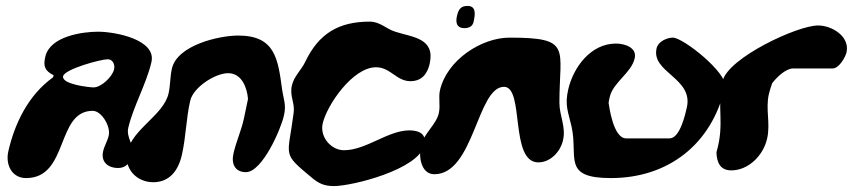

<svg xmlns="http://www.w3.org/2000/svg" viewBox="-20 -574 2879 648"><path d="M193 -317C199 -341 320 -374 344 -374C360 -374 369 -356 365 -340C359 -314 321 -279 296 -279C283 -279 187 -289 193 -317ZM8 -63C-2 -18 20 27 68 27C213 27 168 -200 293 -200C323 -200 354 -147 347 -117C343 -98 332 -82 328 -63C320 -28 344 -7 379 -7C406 -7 420 -26 426 -50C434 -86 405 -109 413 -143C430 -215 474 -291 491 -364C509 -440 370 -467 311 -467C259 -467 149 -452 133 -383C126 -353 129 -336 161 -320L159 -313C74 -252 29 -155 8 -63Z M410 -63C397 -5 441 41 497 41C552 41 582 2 594 -52C608 -114 608 -174 622 -234C632 -279 706 -327 750 -327C796 -327 814 -278 817 -240C815 -230 805 -183 803 -173C794 -132 777 -96 768 -56C760 -21 773 7 810 7C865 7 928 -138 938 -183C947 -220 937 -238 932 -273C918 -375 909 -454 784 -454C720 -454 578 -422 560 -342C554 -314 555 -287 549 -259C532 -185 428 -140 410 -63Z M965 -285C957 -249 976 -227 971 -193C952 -42 929 -60 1034 27C1056 45 1074 54 1107 54C1169 54 1393 -2 1412 -84C1421 -122 1394 -134 1362 -134C1289 -134 1216 -67 1141 -67C1097 -67 1059 -112 1069 -157C1084 -221 1171 -347 1249 -347C1298 -347 1318 -300 1365 -300C1403 -300 1422 -324 1430 -358C1450 -446 1372 -448 1314 -467C1284 -476 1263 -501 1228 -501C1122 -501 1056 -460 1011 -367C997 -337 972 -317 965 -285Z M1522 -519C1517 -497 1522 -479 1547 -479C1560 -479 1574 -483 1578 -499C1584 -525 1588 -554 1558 -554C1534 -554 1527 -541 1522 -519ZM1401 -83C1392 -45 1401 14 1446 14C1580 14 1590 -281 1681 -281C1751 -281 1699 -26 1797 -26C1837 -26 1871 -61 1880 -100C1891 -146 1868 -183 1868 -227C1868 -412 1912 -447 1700 -447C1605 -447 1489 -372 1465 -270C1459 -243 1467 -219 1461 -192C1452 -153 1410 -123 1401 -83Z M1898 -273C1885 -218 1898 -196 1909 -147C1932 -43 1876 27 2042 27C2233 27 2382 -85 2427 -280C2438 -326 2286 -447 2251 -447C2231 -447 2201 -434 2196 -411C2177 -329 2321 -311 2298 -211C2294 -194 2276 -107 2240 -107H2093C2050 -107 2036 -214 2034 -227C2034 -230 2037 -244 2038 -247C2049 -296 2111 -328 2122 -377C2131 -414 2087 -427 2059 -427C1973 -427 1915 -346 1898 -273Z M2398 -60C2399 -27 2410 1 2448 1C2506 1 2556 -49 2569 -106C2581 -159 2563 -204 2575 -257C2576 -262 2584 -288 2586 -293C2601 -313 2632 -343 2657 -343H2790C2812 -343 2833 -381 2837 -397C2849 -451 2788 -488 2741 -488C2670 -488 2437 -378 2419 -301C2398 -212 2427 -159 2398 -60Z"/></svg>

Font: Charger
Style: OversprayIt
Weight: 400
Designer: Jasper
Foundry: Cannot Into Space Fonts
Version: Version 0.980